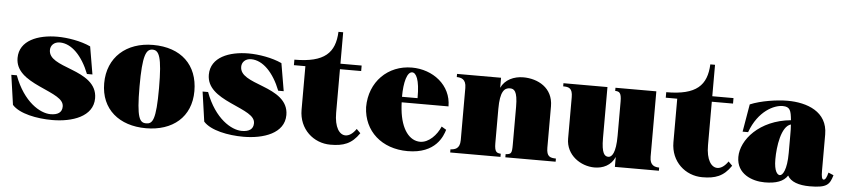

<svg xmlns="http://www.w3.org/2000/svg" viewBox="-43 -950 5360 1217"><g transform="rotate(5 2637.0 -341.5)"><path d="M309 15C437 15 569 -29 569 -146C569 -240 487 -282 405 -314C323 -346 257 -369 257 -426C257 -454 278 -479 316 -479C391 -479 460 -407 504 -295H539L509 -471C447 -500 361 -514 297 -514C175 -514 57 -470 57 -358C57 -276 124 -231 211 -191C305 -148 369 -125 369 -76C369 -38 342 -21 296 -21C230 -21 123 -83 62 -248H27L54 -59C100 -7 212 15 309 15Z M906 15C1075 15 1192 -80 1192 -246C1192 -412 1085 -515 906 -515C737 -515 618 -412 618 -246C618 -80 737 15 906 15ZM905 -16C864 -16 843 -43 843 -246C843 -444 864 -485 905 -485C946 -485 967 -446 967 -246C967 -42 946 -16 905 -16Z M1526 15C1654 15 1786 -29 1786 -146C1786 -240 1704 -282 1622 -314C1540 -346 1474 -369 1474 -426C1474 -454 1495 -479 1533 -479C1608 -479 1677 -407 1721 -295H1756L1726 -471C1664 -500 1578 -514 1514 -514C1392 -514 1274 -470 1274 -358C1274 -276 1341 -231 1428 -191C1522 -148 1586 -125 1586 -76C1586 -38 1559 -21 1513 -21C1447 -21 1340 -83 1279 -248H1244L1271 -59C1317 -7 1429 15 1526 15Z M1806 -465H1879V-188C1879 -64 1973 17 2080 17C2162 17 2215 -1 2263 -72L2238 -97C2217 -66 2193 -50 2170 -50C2132 -50 2099 -95 2099 -188V-465H2234V-500H2099V-700H2069C2063 -567 1999 -500 1806 -500Z M2571 15C2751 15 2791 -101 2803 -141L2773 -159C2750 -104 2700 -51 2645 -51C2579 -51 2523 -116 2510 -246C2509 -261 2507 -276 2507 -290H2805C2805 -426 2686 -515 2553 -515C2401 -515 2285 -402 2285 -240C2291 -88 2406 15 2571 15ZM2506 -325C2506 -419 2525 -485 2557 -485C2581 -485 2606 -446 2605 -325Z M3452 -84V-347C3452 -466 3353 -515 3262 -515C3202 -515 3145 -489 3121 -436V-500H2841V-480C2867 -479 2901 -474 2901 -416V-84C2901 -26 2866 -22 2841 -20V0H3161V-20C3136 -22 3121 -26 3121 -84V-302C3121 -413 3148 -438 3183 -438C3209 -438 3232 -427 3232 -324V-84C3232 -27 3227 -23 3192 -20V0H3512V-20C3476 -21 3452 -26 3452 -84Z M3760 15C3814 15 3865 -8 3889 -63V0H4169V-20C4143 -21 4109 -26 4109 -84V-500H3849V-480C3874 -479 3889 -474 3889 -416V-198C3889 -88 3864 -60 3842 -60C3818 -60 3798 -78 3798 -176V-500H3518V-480C3554 -480 3578 -474 3578 -416V-153C3578 -47 3673 15 3760 15Z M4172 -465H4245V-188C4245 -64 4339 17 4446 17C4528 17 4581 -1 4629 -72L4604 -97C4583 -66 4559 -50 4536 -50C4498 -50 4465 -95 4465 -188V-465H4600V-500H4465V-700H4435C4429 -567 4365 -500 4172 -500Z M4843 15C4915 15 4963 -2 4988 -41C5008 -3 5060 15 5130 15C5242 15 5256 -9 5274 -68L5241 -82C5233 -51 5225 -35 5214 -35C5203 -35 5199 -53 5199 -90V-321C5199 -466 5067 -513 4943 -513C4878 -513 4774 -498 4706 -469L4676 -293H4711C4762 -432 4861 -477 4915 -477C4963 -477 4969 -452 4975 -392C4776 -373 4663 -240 4663 -131C4663 -23 4763 15 4843 15ZM4935 -39C4920 -39 4898 -59 4898 -137C4898 -218 4916 -348 4977 -365C4979 -345 4979 -322 4979 -296V-184C4979 -77 4953 -39 4935 -39Z"/></g></svg>

Font: Sprat Condensed Black
Style: Regular
Weight: 900
Designer: Ethan Nakache
Foundry: Collletttivo
Version: Version 2.000;Glyphs 3.2 (3217)